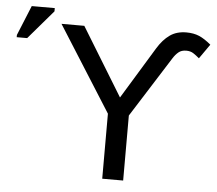

<svg xmlns="http://www.w3.org/2000/svg" viewBox="-242 -782 949 839"><g transform="rotate(5 233.0 -362.5)"><path d="M547.4 -668.9Q579.1 -668.9 603.3 -658.7Q627.4 -648.4 655.8 -624.5L611.3 -561Q598.1 -572.3 585.2 -580.8Q572.3 -589.4 553.7 -589.4Q532.7 -589.4 519.8 -578.6Q506.8 -567.9 496.1 -550.8L328.1 -285.2V0H236.3V-285.2L0 -658.7H100.1L282.7 -360.4L421.4 -587.9Q445.3 -627 474.9 -647.9Q504.4 -668.9 547.4 -668.9ZM-189.9 -583.5V-593.3L-136.2 -724.6H-35.2V-710.4L-144 -583.5Z"/></g></svg>

Font: Liberation Mono
Style: Regular
Weight: 400
Monospace: yes
Designer: Steve Matteson
Foundry: Ascender Corporation
Version: Version 2.1.5